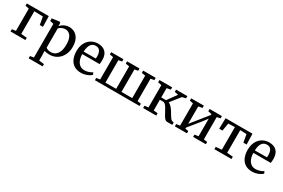

<svg xmlns="http://www.w3.org/2000/svg" viewBox="106 -1782 4774 3242"><g transform="rotate(30 2493.0 -161.0)"><path d="M35 0V-45L109 -54.5V-488.5L37 -503V-547.5H465L470 -341.5H408L381.5 -491.5L212.5 -496.5V-54.5L325.5 -45V0Z M526.5 239.5V195L597 183V-472.5L526 -490V-539L665.5 -559H670.5L690 -542.5V-483.5Q705 -500.5 729.5 -519Q754 -537.5 787 -550Q820 -562.5 860.5 -562.5Q918 -562.5 967 -534.5Q1016 -506.5 1045.8 -447.2Q1075.5 -388 1075.5 -293.5Q1075.5 -230.5 1055.8 -175.2Q1036 -120 999.2 -78Q962.5 -36 911 -12.5Q859.5 11 794.5 11Q769 11 741.5 6.8Q714 2.5 697 -3.5L699.5 80V183.5L799 195V239.5ZM796.5 -37.5Q844.5 -37.5 882 -63Q919.5 -88.5 941.5 -142Q963.5 -195.5 963.5 -279.5Q963.5 -337 952.5 -378.2Q941.5 -419.5 921.8 -445.8Q902 -472 876.2 -484.2Q850.5 -496.5 821 -496.5Q793 -496.5 769 -488Q745 -479.5 727.2 -467.2Q709.5 -455 699.5 -444V-69.5Q707 -58.5 734 -48Q761 -37.5 796.5 -37.5Z M1410.5 11Q1328 11 1273.2 -25Q1218.5 -61 1191.2 -125.5Q1164 -190 1164 -274Q1164 -340 1183.2 -393.2Q1202.5 -446.5 1237.2 -484.2Q1272 -522 1319 -542.2Q1366 -562.5 1421 -562.5Q1513.5 -562.5 1565 -511.8Q1616.5 -461 1619 -365.5Q1619 -335.5 1617.8 -313.5Q1616.5 -291.5 1612.5 -275H1274Q1274.5 -227 1285.5 -186.8Q1296.5 -146.5 1317.2 -117Q1338 -87.5 1369 -71.2Q1400 -55 1441 -55Q1482.5 -55 1524.8 -69.8Q1567 -84.5 1589.5 -102.5L1608 -62Q1590 -43.5 1559 -27Q1528 -10.5 1489.2 0.2Q1450.5 11 1410.5 11ZM1274.5 -323.5 1510 -324.5Q1511 -334 1511.8 -346.5Q1512.5 -359 1512.5 -368.5Q1512.5 -431.5 1487.8 -471Q1463 -510.5 1405 -510.5Q1377.5 -510.5 1354.5 -500.2Q1331.5 -490 1314.2 -468Q1297 -446 1286.8 -410.2Q1276.5 -374.5 1274.5 -323.5Z M1680 0V-44L1751 -54.5V-491L1681.5 -503V-547.5H1921V-503L1854.5 -491V-53H2064V-491L1991.5 -503V-547.5H2233.5V-503L2167.5 -491V-53H2377V-491L2304.5 -503V-547.5H2549.5V-503L2480.5 -491V-54.5L2551 -44V0Z M2620.5 0V-45L2693.5 -54.5V-488.5L2622.5 -503V-547.5H2870.5V-503L2795.5 -488.5V-308.5H2888.5L3019.5 -488.5L2947 -503V-547.5H3166.5V-503L3096 -488.5L2945.5 -299.5Q2976 -287 3001.2 -260.2Q3026.5 -233.5 3047.5 -200.8Q3068.5 -168 3086.8 -136.2Q3105 -104.5 3121.5 -82.5Q3138 -60.5 3153.5 -55.5L3190 -45.5V0H3083.5Q3063 0 3044.2 -19Q3025.5 -38 3008 -68Q2990.5 -98 2973.2 -131.5Q2956 -165 2938 -194.8Q2920 -224.5 2900.8 -243.5Q2881.5 -262.5 2859.5 -262.5H2795.5V-54.5L2876 -45V0Z M3239 0V-45L3309.5 -54.5V-488.5L3241 -503V-547.5H3488.5V-503L3412.5 -488.5V-150L3482 -236L3669.5 -470V-488.5L3601 -503V-547.5H3840.5V-503L3773 -488.5V-54.5L3843 -45V0H3595V-45L3669.5 -54.5V-398L3595.5 -301L3412.5 -75.5V-54L3475 -45V0Z M4010 0V-45L4123.5 -55.5V-496.5L3997 -491.5L3970.5 -340H3907.5L3912.5 -547.5H4436.5L4442 -340H4378.5L4352 -491.5L4227 -496.5V-55.5L4343 -45V0Z M4747.5 11Q4665 11 4610.2 -25Q4555.5 -61 4528.2 -125.5Q4501 -190 4501 -274Q4501 -340 4520.2 -393.2Q4539.5 -446.5 4574.2 -484.2Q4609 -522 4656 -542.2Q4703 -562.5 4758 -562.5Q4850.5 -562.5 4902 -511.8Q4953.5 -461 4956 -365.5Q4956 -335.5 4954.8 -313.5Q4953.5 -291.5 4949.5 -275H4611Q4611.5 -227 4622.5 -186.8Q4633.5 -146.5 4654.2 -117Q4675 -87.5 4706 -71.2Q4737 -55 4778 -55Q4819.5 -55 4861.8 -69.8Q4904 -84.5 4926.5 -102.5L4945 -62Q4927 -43.5 4896 -27Q4865 -10.5 4826.2 0.2Q4787.5 11 4747.5 11ZM4611.5 -323.5 4847 -324.5Q4848 -334 4848.8 -346.5Q4849.5 -359 4849.5 -368.5Q4849.5 -431.5 4824.8 -471Q4800 -510.5 4742 -510.5Q4714.5 -510.5 4691.5 -500.2Q4668.5 -490 4651.2 -468Q4634 -446 4623.8 -410.2Q4613.5 -374.5 4611.5 -323.5Z"/></g></svg>

Font: Merriweather 36pt
Style: Regular
Weight: 400
Designer: Eben Sorkin
Foundry: Eben Sorkin
Version: Version 2.100